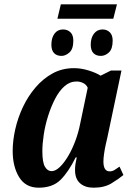

<svg xmlns="http://www.w3.org/2000/svg" viewBox="-20 -863 627 893"><path d="M247 -776 263 -843H524L507 -776ZM266 -603Q244 -603 231.5 -616Q219 -629 219 -655Q219 -687 233.5 -706.5Q248 -726 273 -726Q294 -726 307.5 -713Q321 -700 321 -674Q321 -635 303 -619Q285 -603 266 -603ZM449 -603Q427 -603 414.5 -616Q402 -629 402 -655Q402 -687 417 -706.5Q432 -726 457 -726Q477 -726 490.5 -713Q504 -700 504 -674Q504 -635 486.5 -619Q469 -603 449 -603ZM160 10Q99 10 69 -39Q39 -88 39 -161Q39 -209 51 -262Q63 -315 86.5 -365Q110 -415 145 -456Q180 -497 224.5 -521.5Q269 -546 324 -546Q358 -546 393 -535Q428 -524 448 -511L496 -535H545L479 -222Q476 -210 471.5 -189.5Q467 -169 464 -147.5Q461 -126 461 -112Q461 -66 490 -66Q502 -66 512 -72Q522 -78 536 -88L554 -49Q531 -30 498 -10Q465 10 415 10Q376 10 352.5 -10.5Q329 -31 329 -72Q329 -87 331 -100.5Q333 -114 337 -131H332Q299 -64 262 -27Q225 10 160 10ZM220 -67Q238 -67 258 -86Q278 -105 297 -137Q316 -169 330.5 -208Q345 -247 353 -288L388 -455Q381 -470 366.5 -477Q352 -484 336 -484Q305 -484 280 -462Q255 -440 236 -403Q217 -366 203.5 -323Q190 -280 183.5 -237Q177 -194 177 -160Q177 -108 189 -87.5Q201 -67 220 -67Z"/></svg>

Font: Noto Serif Condensed
Style: Bold Italic
Weight: 700
Width: 3
Italic angle: -12°
Designer: Monotype Design Team
Foundry: Monotype Imaging Inc.
Version: Version 2.014